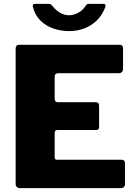

<svg xmlns="http://www.w3.org/2000/svg" viewBox="-20 -974 703 994"><path d="M61 -721Q61 -742 78 -742H601Q617 -742 617 -723V-619Q617 -595 594 -595H284Q263 -595 263 -577V-464Q263 -445 279 -445H474Q493 -445 493 -427V-316Q493 -310 489.5 -305.5Q486 -301 477 -301H278Q263 -301 263 -287V-160Q263 -147 274 -147H607Q627 -147 627 -130V-20Q627 -12 622 -6Q617 0 606 0H85Q61 0 61 -23V-721ZM513 -954Q531 -954 525 -937Q510 -897 482.5 -869.5Q455 -842 418 -827.5Q381 -813 338 -813Q295 -813 256 -826.5Q217 -840 189 -868Q161 -896 150 -939Q149 -945 151 -949.5Q153 -954 160 -954H231Q239 -954 243.5 -951Q248 -948 253 -941Q263 -929 275.5 -918.5Q288 -908 304.5 -901.5Q321 -895 338 -895Q362 -895 386 -908.5Q410 -922 422 -942Q427 -950 431 -952Q435 -954 440 -954Z"/></svg>

Font: Libre Franklin ExtraBold
Style: Regular
Weight: 800
Designer: Pablo Impallari, Rodrigo Fuenzalida, Nhung Nguyen
Foundry: Impallari Type
Version: Version 3.000